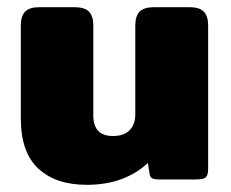

<svg xmlns="http://www.w3.org/2000/svg" viewBox="-20 -500 643 535"><path d="M38 -170V-429Q38 -455 50 -467.5Q62 -480 90 -480H187Q216 -480 228 -467.5Q240 -455 240 -429V-178Q240 -121 295 -121Q325 -121 341 -137Q357 -153 357 -182V-429Q357 -455 369 -467.5Q381 -480 410 -480H507Q536 -480 548 -467.5Q560 -455 560 -429V-31Q560 -12 553.5 -6Q547 0 526 0H423Q411 0 404.5 -3Q398 -6 397 -15L392 -46Q363 -18 320 -1.5Q277 15 222 15Q135 15 86.5 -30.5Q38 -76 38 -170Z"/></svg>

Font: Mitr SemiBold
Style: Regular
Weight: 600
Designer: Thanarat Vachiruckul
Foundry: Cadson Demak
Version: Version 1.003